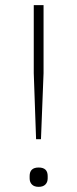

<svg xmlns="http://www.w3.org/2000/svg" viewBox="-20 -718 300 745"><path d="M120 -178 111 -434V-698H149V-434L139 -178ZM130 7Q113 7 104 -2Q95 -11 95 -26V-35Q95 -68 130 -68Q165 -68 165 -35V-26Q165 -11 156 -2Q147 7 130 7Z"/></svg>

Font: IBM Plex Sans KR ExtraLight
Style: Regular
Weight: 200
Designer: Mike Abbink; Paul van der Laan; Pieter van Rosmalen; Wujin Sim; Chorong Kim; Dohee Lee;
Foundry: Sandoll Inc.
Version: Version 1.001